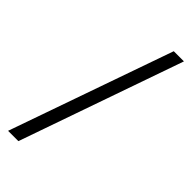

<svg xmlns="http://www.w3.org/2000/svg" viewBox="-265 -817 921 921"><g transform="rotate(45 195.5 -356.0)"><path d="M307 -772H376L85 60H15Z"/></g></svg>

Font: Poly
Style: Regular
Weight: 400
Designer: Jos Nicols Silva Schwarzenberg
Foundry: Jose Nicolas Silva Schwarzenberg
Version: Version 1.001